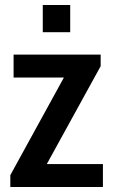

<svg xmlns="http://www.w3.org/2000/svg" viewBox="-20 -743 450 763"><path d="M21 0V-47L234 -435H34V-526H380V-480L166 -91H389V0ZM150 -615V-723H259V-615Z"/></svg>

Font: Archivo Narrow SemiBold
Style: Regular
Weight: 600
Designer: Hector Gatti
Foundry: Omnibus-Type
Version: Version 3.002